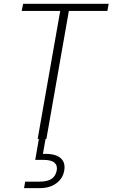

<svg xmlns="http://www.w3.org/2000/svg" viewBox="-20 -722 585 998"><path d="M92.8 -665 100.1 -702.1H544.9L538.1 -665H337.9L221.2 0H216.8L203.1 78.1Q263.7 75.2 292.5 97.7Q321.3 120.1 314 164.1Q307.1 205.6 272.9 230.7Q238.8 255.9 187 255.9H105L110.8 222.2H184.1Q227.1 222.2 248.3 207.5Q269.5 192.9 274.9 164.1Q279.8 138.2 262.9 123.5Q246.1 108.9 204.1 108.9H163.1L182.1 0H175.8L293 -665Z"/></svg>

Font: SVN-Poppins ExtraLight
Style: Italic
Weight: 200
Italic angle: -10°
Designer: Ninad Kale (Devanagari), Jonny Pinhorn (Latin)
Foundry: Indian Type Foundry
Version: Version 3.002 2017